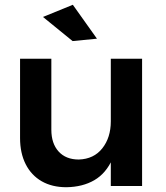

<svg xmlns="http://www.w3.org/2000/svg" viewBox="-20 -779 696 804"><path d="M195 -236Q195 -178 225.5 -144.5Q256 -111 310 -111Q373 -113 408.5 -158Q444 -203 444 -271H478Q478 -174 451 -113.5Q424 -53 375 -24.5Q326 4 258 5Q198 5 154.5 -20Q111 -45 87.5 -91.5Q64 -138 64 -201V-533H195ZM444 -533H575V0H444ZM285 -759 386 -617 284 -607 160 -708Z"/></svg>

Font: Alexandria Medium
Style: Regular
Weight: 500
Designer: Mohamed Gaber
Foundry: Kief Type Foundry
Version: Version 5.100